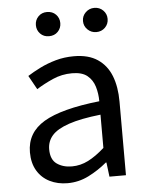

<svg xmlns="http://www.w3.org/2000/svg" viewBox="-55 -812 672 869"><g transform="rotate(-5 281.5 -377.0)"><path d="M217 13Q172 13 136 -5Q100 -23 79.5 -57.5Q59 -92 59 -141Q59 -230 138.5 -277.5Q218 -325 392 -344Q392 -379 382.5 -410.5Q373 -442 349 -461.5Q325 -481 280 -481Q233 -481 191.5 -462.5Q150 -444 117 -423L82 -486Q107 -502 140 -518.5Q173 -535 212 -546Q251 -557 295 -557Q361 -557 402.5 -529Q444 -501 463.5 -451.5Q483 -402 483 -334V0H408L400 -65H397Q359 -33 313.5 -10Q268 13 217 13ZM243 -61Q282 -61 317.5 -79Q353 -97 392 -132V-283Q301 -273 247 -254.5Q193 -236 170 -209.5Q147 -183 147 -147Q147 -100 175 -80.5Q203 -61 243 -61ZM191 -657Q167 -657 151.5 -673Q136 -689 136 -712Q136 -735 151.5 -751Q167 -767 191 -767Q216 -767 231.5 -751Q247 -735 247 -712Q247 -689 231.5 -673Q216 -657 191 -657ZM406 -657Q383 -657 366.5 -673Q350 -689 350 -712Q350 -735 366.5 -751Q383 -767 406 -767Q430 -767 446 -751Q462 -735 462 -712Q462 -689 446 -673Q430 -657 406 -657Z"/></g></svg>

Font: Noto Sans KR
Style: Regular
Weight: 400
Designer: Ryoko NISHIZUKA  (kana, bopomofo & ideographs); Paul D. Hunt (Latin, Greek & Cyrillic); Sandoll Communications , Soo-you
Foundry: Adobe
Version: Version 2.004-H2;hotconv 1.0.118;makeotfexe 2.5.65603